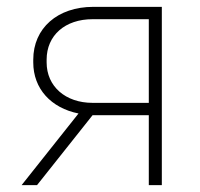

<svg xmlns="http://www.w3.org/2000/svg" viewBox="-20 -540 584 560"><path d="M43 0H88L250 -204H414V0H452V-520H252C148 -520 77 -458 77 -366V-358C77 -281 129 -225 209 -209ZM250 -240C171 -240 116 -288 116 -358V-366C116 -437 170 -484 250 -484H414V-240Z"/></svg>

Font: Fixel Text ExtraLight
Style: Regular
Weight: 200
Width: 4
Designer: AlfaBravo + MacPaw
Foundry: Kyrylo Tkachov, Marchela Mozhyna, Serhii Makarenko, Maria Weinstein, Zakhar Kryvoshyya
Version: Version 1.211